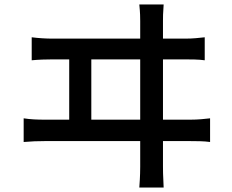

<svg xmlns="http://www.w3.org/2000/svg" viewBox="-20 -798 1040 860"><path d="M389 -262V-532H608V-262ZM710 -262V-532H810C831 -532 870 -532 897 -528V-631C871 -628 843 -625 810 -625H710V-704C710 -717 710 -741 713 -778H604C608 -739 608 -718 608 -704V-625H215C186 -625 153 -627 122 -631V-528C154 -531 186 -532 215 -532H290V-262H179C150 -262 117 -263 86 -268V-162C119 -165 151 -166 179 -166H608V-51C608 -41 608 -10 604 42H713C710 -10 710 -43 710 -53V-166H834C855 -166 894 -166 921 -162V-268C896 -265 866 -262 834 -262Z"/></svg>

Font: Genne Gothic Medium
Style: Regular
Weight: 500
Designer: Ryoko NISHIZUKA (kana & ideographs); Paul D. Hunt (Latin, Greek & Cyrillic); Wenlong ZHANG (bopomofo); Sandoll Communica
Foundry: Adobe Systems Incorporated
Version: Version 1.004;PS 1.004;hotconv 16.6.51;makeotf.lib2.5.65220